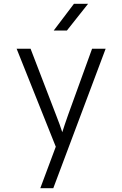

<svg xmlns="http://www.w3.org/2000/svg" viewBox="-20 -805 640 1005"><path d="M261 -645H330L441 -785H367ZM191 180H259L533 -550H462L337 -205C325 -171 312 -133 306 -113C300 -133 286 -171 273 -204L140 -550H67L272 -37Z"/></svg>

Font: JetBrains Mono ExtraLight
Style: Regular
Weight: 240
Monospace: yes
Designer: Philipp Nurullin, Konstantin Bulenkov
Foundry: JetBrains
Version: Version 2.305